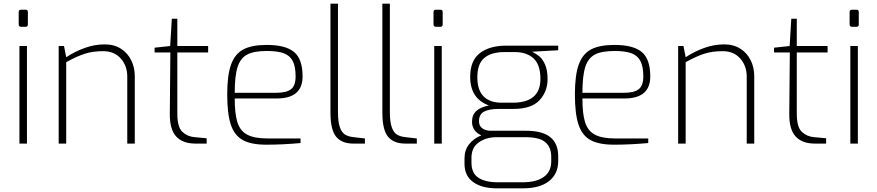

<svg xmlns="http://www.w3.org/2000/svg" viewBox="-20 -783 4785 1047"><path d="M82 -650V-717Q82 -730 95 -730H120Q132 -730 132 -717V-650Q132 -637 120 -637H95Q82 -637 82 -650ZM86 -532H127V0H86Z M300 -532H329L341 -471Q388 -502 442 -521.5Q496 -541 551 -541Q603 -541 640 -517Q677 -493 696 -453.5Q715 -414 715 -368V0H674V-365Q674 -424 638.5 -464Q603 -504 543 -504Q486 -504 442.5 -490Q399 -476 341 -444V0H300Z M906 -163 909 -497H823V-523L908 -532L917 -681H947V-532H1115V-497H947V-163Q947 -90 974.5 -64Q1002 -38 1042 -35L1107 -29V0H1046Q976 0 940.5 -39Q905 -78 906 -163Z M1219 -268Q1219 -373 1240 -431Q1261 -489 1307 -513.5Q1353 -538 1435 -538Q1537 -538 1583.5 -499.5Q1630 -461 1630 -366Q1630 -246 1489 -246H1260Q1260 -163 1274.5 -116.5Q1289 -70 1327.5 -49Q1366 -28 1439 -28H1619V-3Q1522 6 1432 6Q1349 6 1303.5 -19.5Q1258 -45 1238.5 -104Q1219 -163 1219 -268ZM1487 -277Q1542 -277 1567 -296.5Q1592 -316 1592 -366Q1592 -420 1576.5 -450Q1561 -480 1527.5 -492.5Q1494 -505 1435 -505Q1365 -505 1328 -485.5Q1291 -466 1275.5 -417.5Q1260 -369 1260 -277Z M1782 -170V-763H1823V-173Q1823 -119 1833 -90Q1843 -61 1861 -49.5Q1879 -38 1909 -35L1970 -28V0H1907Q1844 0 1813 -37.5Q1782 -75 1782 -170Z M2065 -170V-763H2106V-173Q2106 -119 2116 -90Q2126 -61 2144 -49.5Q2162 -38 2192 -35L2253 -28V0H2190Q2127 0 2096 -37.5Q2065 -75 2065 -170Z M2344 -650V-717Q2344 -730 2357 -730H2382Q2394 -730 2394 -717V-650Q2394 -637 2382 -637H2357Q2344 -637 2344 -650ZM2348 -532H2389V0H2348Z M3024 -509 2882 -501Q2905 -489 2922 -475Q2939 -461 2952.5 -430.5Q2966 -400 2966 -351Q2966 -284 2922 -236.5Q2878 -189 2780 -189H2700Q2646 -189 2619 -174Q2592 -159 2592 -122Q2592 -96 2610.5 -83Q2629 -70 2654 -70H2847Q2938 -70 2981 -35Q3024 0 3024 69V95Q3024 165 2974 204.5Q2924 244 2832 244H2689Q2608 244 2560.5 210Q2513 176 2513 110V81Q2513 35 2538.5 3Q2564 -29 2605 -45Q2581 -55 2567.5 -74Q2554 -93 2554 -119Q2554 -157 2577.5 -178Q2601 -199 2646 -208Q2544 -245 2544 -364Q2544 -453 2597 -493.5Q2650 -534 2740 -534H3024ZM2788 -499H2730Q2659 -499 2621 -467Q2583 -435 2583 -362Q2583 -291 2617.5 -257Q2652 -223 2715 -223H2776Q2927 -223 2927 -353Q2927 -430 2889.5 -464.5Q2852 -499 2788 -499ZM2689 -35Q2632 -35 2591.5 -7Q2551 21 2551 77V105Q2551 161 2588.5 186Q2626 211 2695 211H2830Q2904 211 2945 182Q2986 153 2986 96V73Q2986 20 2954 -7.5Q2922 -35 2843 -35Z M3115 -268Q3115 -373 3136 -431Q3157 -489 3203 -513.5Q3249 -538 3331 -538Q3433 -538 3479.5 -499.5Q3526 -461 3526 -366Q3526 -246 3385 -246H3156Q3156 -163 3170.5 -116.5Q3185 -70 3223.5 -49Q3262 -28 3335 -28H3515V-3Q3418 6 3328 6Q3245 6 3199.5 -19.5Q3154 -45 3134.5 -104Q3115 -163 3115 -268ZM3383 -277Q3438 -277 3463 -296.5Q3488 -316 3488 -366Q3488 -420 3472.5 -450Q3457 -480 3423.5 -492.5Q3390 -505 3331 -505Q3261 -505 3224 -485.5Q3187 -466 3171.5 -417.5Q3156 -369 3156 -277Z M3678 -532H3707L3719 -471Q3766 -502 3820 -521.5Q3874 -541 3929 -541Q3981 -541 4018 -517Q4055 -493 4074 -453.5Q4093 -414 4093 -368V0H4052V-365Q4052 -424 4016.5 -464Q3981 -504 3921 -504Q3864 -504 3820.5 -490Q3777 -476 3719 -444V0H3678Z M4284 -163 4287 -497H4201V-523L4286 -532L4295 -681H4325V-532H4493V-497H4325V-163Q4325 -90 4352.5 -64Q4380 -38 4420 -35L4485 -29V0H4424Q4354 0 4318.5 -39Q4283 -78 4284 -163Z M4613 -650V-717Q4613 -730 4626 -730H4651Q4663 -730 4663 -717V-650Q4663 -637 4651 -637H4626Q4613 -637 4613 -650ZM4617 -532H4658V0H4617Z"/></svg>

Font: Exo ExtraLight
Style: Regular
Weight: 275
Designer: Natanael Gama
Foundry: Natanael Gama
Version: Version 1.500; ttfautohint (v1.6)